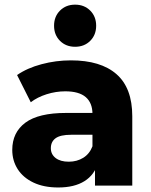

<svg xmlns="http://www.w3.org/2000/svg" viewBox="-20 -813 663 841"><path d="M396.1 -102.8 385 -127V-313.7Q385 -362.2 355.6 -387.6Q326.1 -413 265.9 -413Q224.9 -413 184.2 -400.2Q143.6 -387.3 114.8 -365.1L54.8 -484.3Q99.1 -515.1 162.1 -531.8Q225 -548.6 290.6 -548.6Q421.2 -548.6 490.3 -488.1Q559.4 -427.6 559.4 -303.8V0H396.1ZM33.7 -156.4Q33.7 -233 91.2 -275.7Q148.8 -318.3 269.4 -318.3H404.3V-222.7H291.7Q244.2 -222.7 223.4 -207.4Q202.7 -192.1 202.7 -163.8Q202.7 -137.2 223.6 -120.9Q244.6 -104.7 281.1 -104.7Q317.1 -104.7 344.8 -121.9Q372.4 -139.1 385 -172.2L410 -101.2Q394.3 -47.3 350.1 -19.6Q305.9 8.2 234.9 8.2Q172.1 8.2 126.8 -13.2Q81.6 -34.6 57.6 -71.9Q33.7 -109.3 33.7 -156.4ZM216.8 -700.3Q216.8 -740.6 242.8 -766.6Q268.8 -792.6 309 -792.6Q349.2 -792.6 375.2 -766.6Q401.2 -740.6 401.2 -700.3Q401.2 -660.1 375.2 -634.1Q349.2 -608.1 309 -608.1Q268.8 -608.1 242.8 -634.1Q216.8 -660.1 216.8 -700.3Z"/></svg>

Font: iiserrat Thin
Style: Regular
Weight: 100
Designer: Akira Ohta
Foundry: Akira Ohta
Version: Version 1.200;Glyphs 3.3.1 (3343)